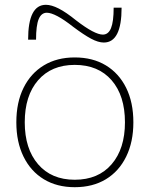

<svg xmlns="http://www.w3.org/2000/svg" viewBox="-20 -769 623 799"><path d="M291 10Q217 10 162.5 -23Q108 -56 78 -117Q48 -178 48 -260Q48 -343 78 -403.5Q108 -464 162.5 -497Q217 -530 291 -530Q366 -530 420.5 -497Q475 -464 505 -403.5Q535 -343 535 -260Q535 -178 505 -117Q475 -56 420.5 -23Q366 10 291 10ZM291 -21Q389 -21 444.5 -85.5Q500 -150 500 -260Q500 -371 444.5 -435Q389 -499 291 -499Q194 -499 138.5 -435Q83 -371 83 -260Q83 -150 138.5 -85.5Q194 -21 291 -21ZM412 -592Q389 -592 359 -608Q329 -624 285 -657Q247 -687 219.5 -701.5Q192 -716 175 -716Q152 -716 141 -689.5Q130 -663 130 -604H97Q97 -749 171 -749Q194 -749 224.5 -733.5Q255 -718 297 -684Q336 -654 363.5 -639.5Q391 -625 408 -625Q431 -625 442 -652Q453 -679 453 -737H486Q486 -592 412 -592Z"/></svg>

Font: M PLUS 2 ExtraLight
Style: Regular
Weight: 250
Designer: Coji Morishita
Foundry: UNDERFOREST DESIGN
Version: Version 1.001